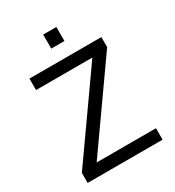

<svg xmlns="http://www.w3.org/2000/svg" viewBox="-205 -990 1010 1109"><g transform="rotate(-30 300.0 -435.5)"><path d="M50.1 0V-67L435.7 -613.6H60.1V-690H539.8V-623L154.2 -76.4H549.8V0ZM255.9 -777V-870.6H343.9V-777Z"/></g></svg>

Font: Oxanium ExtraLight
Style: Regular
Weight: 200
Designer: Severin Meyer
Version: Version 2.000